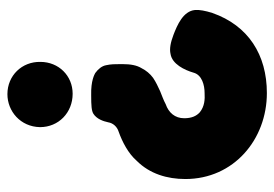

<svg xmlns="http://www.w3.org/2000/svg" viewBox="-131 -609 740 518"><g transform="rotate(90 239.0 -350.0)"><path d="M234 0C280 0 322 -35 323 -88C323 -138 284 -176 233 -176C184 -176 147 -138 147 -89C146 -39 184 0 234 0ZM463 -480C463 -611 356 -700 231 -700C128 -700 49 -650 15 -553C9 -534 6 -518 7 -506C10 -474 48 -458 74 -448C95 -440 112 -437 125 -440C153 -444 169 -478 176 -502C182 -525 210 -532 231 -532C248 -533 267 -532 283 -519C293 -510 299 -497 299 -477C299 -452 284 -435 261 -427C250 -421 238 -417 226 -412C213 -406 202 -401 190 -393C179 -385 170 -374 164 -362C156 -349 153 -332 153 -311V-304C153 -291 153 -279 156 -266C158 -255 166 -245 177 -237C181 -235 197 -225 237 -226C265 -226 279 -227 287 -232C301 -241 307 -258 310 -272C312 -285 322 -296 335 -300C363 -310 394 -326 414 -349C449 -384 463 -431 463 -480Z"/></g></svg>

Font: Periwinkle
Style: Bold
Weight: 700
Version: Version 2.001